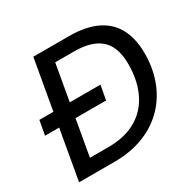

<svg xmlns="http://www.w3.org/2000/svg" viewBox="-154 -861 1029 1021"><g transform="rotate(-30 360.5 -350.0)"><path d="M17 -305 33 -393H408L392 -305ZM50 0 173 -700H390Q499 -700 567.5 -664.5Q636 -629 667 -562.5Q698 -496 695 -403Q692 -313 661 -239Q630 -165 574.5 -111.5Q519 -58 441.5 -29Q364 0 267 0ZM165 -84H279Q378 -84 446.5 -122.5Q515 -161 551.5 -231.5Q588 -302 591 -397Q594 -468 573 -517Q552 -566 502.5 -591Q453 -616 372 -616H259Z"/></g></svg>

Font: DM Sans 16pt Medium
Style: Italic
Weight: 500
Italic angle: -10°
Version: Version 4.004;gftools[0.9.30]